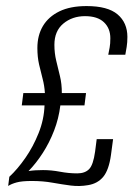

<svg xmlns="http://www.w3.org/2000/svg" viewBox="-20 -616 460 636"><path d="M7.1 0 10.9 -30.4Q38.3 -55.8 64.1 -93Q90 -130.2 107.9 -175.1Q125.9 -220.1 127.5 -266.8H52.1L57.3 -307.8H128.7Q127.2 -332.5 121.1 -355.3Q115 -378 109.4 -402.7Q103.8 -427.3 103.8 -456.9Q103.8 -498.9 122.2 -529.8Q140.6 -560.7 176.6 -578.3Q212.6 -595.9 266.7 -595.9Q337.1 -595.9 369.5 -568.3Q402 -540.7 402 -493.7Q402 -475.5 399.6 -460.5Q397.1 -445.5 395.1 -434.7H338.6Q340.9 -446.7 343.2 -458.6Q345.5 -470.5 345.5 -489.4Q345.5 -522.2 324.3 -542.3Q303.1 -562.5 261.6 -562.5Q219.4 -562.5 189.8 -537.9Q160.2 -513.3 160.2 -467.5Q160.2 -439.9 166.3 -414.7Q172.4 -389.5 178.6 -363.9Q184.9 -338.3 184.8 -307.8H265L259.8 -266.8H179.9Q174.6 -223.3 159.1 -183.2Q143.6 -143.2 121.7 -109.3Q99.9 -75.4 74.5 -49.3Q86.1 -51.3 97.8 -51.9Q109.6 -52.6 122.5 -52.6Q149.8 -52.6 178.7 -47.2Q207.6 -41.7 235.8 -41.7Q261.4 -41.7 275.1 -55.7Q288.9 -69.6 295 -113.8L300.3 -155.1H354.6L347.6 -102.8Q340.7 -52.9 322 -30.3Q303.2 -7.7 271.6 -2.7Q243.2 2.3 214.2 -1.4Q185.3 -5.2 153.9 -10.8Q122.4 -16.5 85.4 -16.5Q52.4 -16.5 35.1 -11.7Q17.8 -7 7.1 0Z"/></svg>

Font: Alumni Sans SC Thin
Style: Italic
Weight: 100
Italic angle: -8°
Designer: Robert E. Leuschke
Foundry: Robert E. Leuschke
Version: Version 1.016